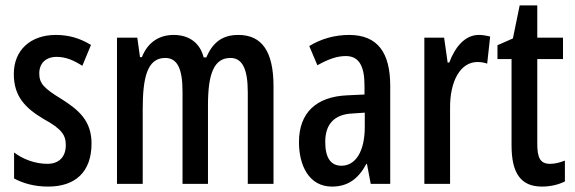

<svg xmlns="http://www.w3.org/2000/svg" viewBox="-20 -679 2122 709"><path d="M318 -149C318 -233 271 -273 206 -314C142 -353 125 -371 125 -408C125 -445 149 -469 189 -469C225 -469 254 -455 284 -436L316 -513C275 -538 234 -550 186 -550C93 -550 31 -494 31 -406C31 -323 73 -280 142 -239C208 -203 223 -180 223 -143C223 -100 198 -74 155 -74C109 -74 63 -92 32 -116V-20C65 -2 107 10 158 10C258 10 318 -44 318 -149Z M860 -550C803 -550 766 -524 742 -467H732C720 -516 683 -550 621 -550C569 -550 526 -524 504 -468H497L487 -540H412V0H507V-275C507 -391 523 -465 590 -465C633 -465 654 -429 654 -341V0H748V-291C748 -406 770 -465 831 -465C874 -465 895 -426 895 -338V0H990V-360C990 -488 948 -550 860 -550Z M1269 -550C1217 -550 1166 -536 1122 -509L1152 -438C1193 -461 1225 -472 1257 -472C1305 -472 1326 -436 1326 -363V-330L1262 -327C1148 -322 1084 -263 1084 -154C1084 -68 1121 10 1206 10C1264 10 1303 -18 1333 -74H1335L1349 0H1421V-362C1421 -484 1375 -550 1269 -550ZM1282 -260 1327 -263V-210C1327 -120 1293 -67 1241 -67C1203 -67 1181 -94 1181 -155C1181 -220 1214 -257 1282 -260Z M1748 -550C1698 -550 1661 -507 1639 -448H1633L1620 -540H1547V0H1642V-280C1641 -379 1680 -450 1743 -450C1755 -450 1769 -448 1779 -444L1790 -544C1774 -548 1761 -550 1748 -550Z M2011 -74C1974 -74 1964 -98 1964 -148V-461H2059V-540H1964V-659H1899L1874 -537L1817 -512V-461H1869V-142C1869 -40 1903 10 1981 10C2013 10 2042 3 2066 -9V-86C2046 -78 2028 -74 2011 -74Z"/></svg>

Font: Noto Sans Malayalam ExtraCondensed Medium
Style: Regular
Weight: 500
Width: 2
Designer: Jelle Bosma - Monotype Design Team
Foundry: Monotype Imaging Inc.
Version: Version 2.104